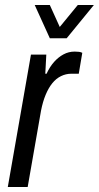

<svg xmlns="http://www.w3.org/2000/svg" viewBox="-20 -743 393 763"><path d="M11 0 103 -526H164L160 -450H165Q178 -478 195 -497Q212 -516 232.5 -527Q253 -538 277 -538Q286 -538 294 -537Q302 -536 307 -533L293 -450H263Q242 -450 222.5 -440.5Q203 -431 188 -412.5Q173 -394 161.5 -366.5Q150 -339 143 -303L90 0ZM353 -723 245 -591H178L118 -723H178L231 -606H193L289 -723Z"/></svg>

Font: Archivo Condensed
Style: Italic
Weight: 400
Width: 3
Italic angle: -10°
Designer: Hector Gatti
Foundry: Omnibus-Type
Version: Version 2.001